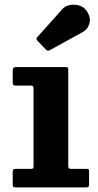

<svg xmlns="http://www.w3.org/2000/svg" viewBox="-20 -810 422 830"><path d="M114.5 -440H47Q35 -440 35 -451V-506.5Q35 -520 48.5 -520H264Q270.5 -520 272.8 -518.2Q275 -516.5 275 -510V-92.5Q275 -80 285.5 -80H352Q360 -80 362.5 -78.5Q365 -77 365 -69V-14Q365 -5 362.5 -2.5Q360 0 351 0H49Q40.5 0 37.8 -2Q35 -4 35 -12.5V-65.5Q35 -75 38 -77.5Q41 -80 50 -80H113Q121 -80 123 -82.2Q125 -84.5 125 -92.5V-427.5Q125 -440 114.5 -440ZM178.5 -595.5 142 -633.5Q133.5 -642.5 142 -650.5L249.5 -770.5Q261 -784 281.2 -788Q301.5 -792 321.5 -786.5Q341.5 -781 353 -765Q373.5 -737 367 -710.5Q360.5 -684 337 -671L196 -593.5Q186 -587.5 178.5 -595.5Z"/></svg>

Font: Besley
Style: Bold
Weight: 700
Designer: Owen Earl
Foundry: indestructible type*
Version: Version 2.001; ttfautohint (v1.8.3)